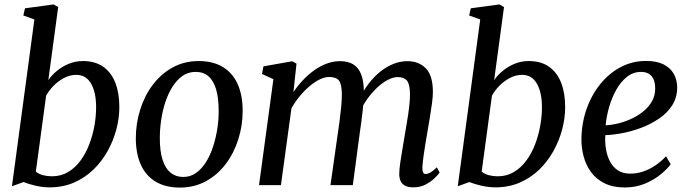

<svg xmlns="http://www.w3.org/2000/svg" viewBox="-20 -837 3113 868"><path d="M198.5 -475Q214 -497.5 237.8 -517Q261.5 -536.5 291.2 -548.8Q321 -561 355 -561Q410.5 -561 447 -535Q483.5 -509 501.5 -462.5Q519.5 -416 519.5 -353Q519.5 -302.5 505.8 -251Q492 -199.5 465.8 -152.8Q439.5 -106 401.2 -69.2Q363 -32.5 313.5 -11.2Q264 10 204 10Q173.5 10 140.8 2.5Q108 -5 86.5 -14L34 5L135.5 -749L85.5 -767L93 -799.5L222.5 -817L243 -805ZM142 -61Q155.5 -50 174.5 -45Q193.5 -40 214.5 -40Q255.5 -40 287.8 -59.2Q320 -78.5 343.8 -110.8Q367.5 -143 383.2 -183.8Q399 -224.5 406.8 -268Q414.5 -311.5 414.5 -352Q414.5 -419 391.8 -458.8Q369 -498.5 325 -498.5Q295.5 -498.5 268.5 -484Q241.5 -469.5 220.8 -447.8Q200 -426 188.5 -404.5Z M878 -561Q942.5 -561 986.8 -534.5Q1031 -508 1054 -457.8Q1077 -407.5 1077 -336Q1077 -269 1057.2 -206.8Q1037.5 -144.5 1000.2 -95.2Q963 -46 910.5 -17.5Q858 11 793 11Q729.5 11 685 -15Q640.5 -41 617.5 -90.5Q594.5 -140 594 -210.5Q594 -278.5 613.8 -341.5Q633.5 -404.5 670.8 -453.8Q708 -503 760.5 -532Q813 -561 878 -561ZM864.5 -512Q831 -512 805 -493.8Q779 -475.5 759.5 -444.5Q740 -413.5 727.2 -374.5Q714.5 -335.5 708.5 -293.5Q702.5 -251.5 702.5 -212.5Q702.5 -153 715 -114.2Q727.5 -75.5 751.2 -56.2Q775 -37 808.5 -37Q841 -37 866.8 -55.5Q892.5 -74 911.8 -105Q931 -136 943.5 -174.8Q956 -213.5 962.5 -255.2Q969 -297 968.5 -336Q968.5 -394 957 -433Q945.5 -472 922.5 -492Q899.5 -512 864.5 -512Z M1320.5 -549.5 1306.5 -420.5Q1325.5 -449 1349.2 -474.2Q1373 -499.5 1400.2 -519Q1427.5 -538.5 1457 -549.5Q1486.5 -560.5 1517 -560.5Q1553 -560.5 1576.8 -546.2Q1600.5 -532 1612.5 -501.5Q1624.5 -471 1625 -422.5Q1625 -417 1624.8 -410Q1624.5 -403 1623.8 -395.2Q1623 -387.5 1622 -379.5L1607 -395Q1625 -431 1648.5 -461.2Q1672 -491.5 1700 -513.8Q1728 -536 1758.8 -548.2Q1789.5 -560.5 1822 -560.5Q1873.5 -560.5 1905.2 -528Q1937 -495.5 1937 -421Q1937 -400.5 1933 -370.2Q1929 -340 1923.5 -307Q1918 -274 1913 -245Q1908.5 -218.5 1903.5 -189.2Q1898.5 -160 1894.8 -132Q1891 -104 1889.5 -82.5Q1889 -65.5 1892.5 -58Q1896 -50.5 1903.5 -50.5Q1914.5 -50.5 1926.2 -57.5Q1938 -64.5 1955 -80.5L1967.5 -56.5Q1961.5 -48 1945.5 -32.2Q1929.5 -16.5 1905 -3.2Q1880.5 10 1848.5 10Q1825 10 1810.8 2.2Q1796.5 -5.5 1790.5 -19.8Q1784.5 -34 1785 -53.5Q1785.5 -73 1789.5 -101.8Q1793.5 -130.5 1799.2 -162.2Q1805 -194 1809.5 -224Q1814 -252 1819.8 -285.2Q1825.5 -318.5 1829.5 -351.2Q1833.5 -384 1833.5 -411.5Q1833 -456.5 1819.8 -472.5Q1806.5 -488.5 1778 -488.5Q1757.5 -488.5 1733.8 -476.2Q1710 -464 1686 -441.8Q1662 -419.5 1640.8 -390Q1619.5 -360.5 1604.5 -325.5L1623.5 -387Q1622.5 -364.5 1619.8 -339Q1617 -313.5 1613.8 -288.2Q1610.5 -263 1607 -240.5L1575 0H1474L1505.5 -222Q1510 -251 1514.5 -284.8Q1519 -318.5 1522.2 -351.2Q1525.5 -384 1525.5 -411Q1525 -457 1512.2 -473Q1499.5 -489 1467.5 -489Q1448 -489 1425 -477.8Q1402 -466.5 1378.8 -446.8Q1355.5 -427 1334.5 -401.5Q1313.5 -376 1297.5 -347L1250 0H1151L1216 -479L1164.5 -502.5L1171 -537L1300.5 -560Z M2214 -475Q2229.5 -497.5 2253.2 -517Q2277 -536.5 2306.8 -548.8Q2336.5 -561 2370.5 -561Q2426 -561 2462.5 -535Q2499 -509 2517 -462.5Q2535 -416 2535 -353Q2535 -302.5 2521.2 -251Q2507.5 -199.5 2481.2 -152.8Q2455 -106 2416.8 -69.2Q2378.5 -32.5 2329 -11.2Q2279.5 10 2219.5 10Q2189 10 2156.2 2.5Q2123.5 -5 2102 -14L2049.5 5L2151 -749L2101 -767L2108.5 -799.5L2238 -817L2258.5 -805ZM2157.5 -61Q2171 -50 2190 -45Q2209 -40 2230 -40Q2271 -40 2303.2 -59.2Q2335.5 -78.5 2359.2 -110.8Q2383 -143 2398.8 -183.8Q2414.5 -224.5 2422.2 -268Q2430 -311.5 2430 -352Q2430 -419 2407.2 -458.8Q2384.5 -498.5 2340.5 -498.5Q2311 -498.5 2284 -484Q2257 -469.5 2236.2 -447.8Q2215.5 -426 2204 -404.5Z M3012 -94.5Q2997.5 -74 2968 -49.5Q2938.5 -25 2896.8 -7.2Q2855 10.5 2804.5 10.5Q2751.5 10.5 2713.8 -8Q2676 -26.5 2652.8 -58Q2629.5 -89.5 2618.8 -128.8Q2608 -168 2608.5 -209.5Q2609.5 -280.5 2631.8 -344Q2654 -407.5 2693.5 -456.5Q2733 -505.5 2785.8 -533.5Q2838.5 -561.5 2900.5 -561.5Q2948.5 -561.5 2979.5 -546Q3010.5 -530.5 3025.8 -503.5Q3041 -476.5 3041.5 -442.5Q3041.5 -396.5 3019.2 -361.5Q2997 -326.5 2960 -301.2Q2923 -276 2879.5 -259.5Q2836 -243 2793 -235Q2750 -227 2716.5 -226Q2714.5 -194 2719.5 -163Q2724.5 -132 2737.8 -106.8Q2751 -81.5 2773.5 -66.8Q2796 -52 2828.5 -52Q2859 -52 2887.5 -61.5Q2916 -71 2942.2 -88.8Q2968.5 -106.5 2991 -130.5ZM2878.5 -512Q2842.5 -512 2814.2 -489.5Q2786 -467 2765.8 -430.8Q2745.5 -394.5 2733.5 -352.2Q2721.5 -310 2718 -270.5Q2747 -272 2778.5 -280Q2810 -288 2839.2 -302.2Q2868.5 -316.5 2892 -336.5Q2915.5 -356.5 2929 -382Q2942.5 -407.5 2942 -437.5Q2942 -474.5 2925.2 -493.2Q2908.5 -512 2878.5 -512Z"/></svg>

Font: Merriweather 36pt
Style: Italic
Weight: 400
Italic angle: -7.8°
Version: Version 2.101